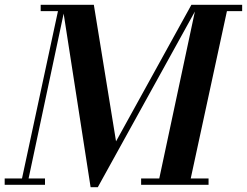

<svg xmlns="http://www.w3.org/2000/svg" viewBox="-46 -770 1030 800"><path d="M331.5 10 213.5 -750H345L437.5 -181L751.5 -750H781.5L361.5 10ZM-26.5 0V-26.5H141.5V0ZM40 0 195.5 -723.5H123.5V-750H227L67.5 0ZM542 0V-26.5H823V0ZM612 0 772 -750H963V-723.5H899.5L743 0Z"/></svg>

Font: Bodoni Moda 9pt SemiBold
Style: Italic
Weight: 600
Italic angle: -13°
Designer: Owen Earl
Foundry: indestructible type
Version: Version 2.004